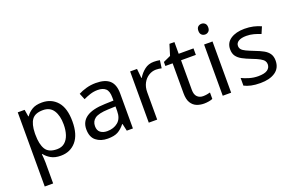

<svg xmlns="http://www.w3.org/2000/svg" viewBox="-112 -1193 2910 1888"><g transform="rotate(-20 1343.5 -248.5)"><path d="M340 -546Q439 -546 499.5 -477Q560 -408 560 -269Q560 -132 499.5 -61Q439 10 339 10Q277 10 236.5 -13.5Q196 -37 173 -68H167Q169 -51 171 -25Q173 1 173 20V240H85V-536H157L169 -463H173Q197 -498 236 -522Q275 -546 340 -546ZM324 -472Q242 -472 208.5 -426Q175 -380 173 -286V-269Q173 -170 205.5 -116.5Q238 -63 326 -63Q375 -63 406.5 -90Q438 -117 453.5 -163.5Q469 -210 469 -270Q469 -362 433.5 -417Q398 -472 324 -472Z M903 -545Q1001 -545 1048 -502Q1095 -459 1095 -365V0H1031L1014 -76H1010Q975 -32 936.5 -11Q898 10 830 10Q757 10 709 -28.5Q661 -67 661 -149Q661 -229 724 -272.5Q787 -316 918 -320L1009 -323V-355Q1009 -422 980 -448Q951 -474 898 -474Q856 -474 818 -461.5Q780 -449 747 -433L720 -499Q755 -518 803 -531.5Q851 -545 903 -545ZM929 -259Q829 -255 790.5 -227Q752 -199 752 -148Q752 -103 779.5 -82Q807 -61 850 -61Q918 -61 963 -98.5Q1008 -136 1008 -214V-262Z M1511 -546Q1526 -546 1543.5 -544.5Q1561 -543 1574 -540L1563 -459Q1550 -462 1534.5 -464Q1519 -466 1505 -466Q1464 -466 1428 -443.5Q1392 -421 1370.5 -380.5Q1349 -340 1349 -286V0H1261V-536H1333L1343 -438H1347Q1373 -482 1414 -514Q1455 -546 1511 -546Z M1853 -62Q1873 -62 1894 -65.5Q1915 -69 1928 -73V-6Q1914 1 1888 5.5Q1862 10 1838 10Q1796 10 1760.5 -4.5Q1725 -19 1703 -55Q1681 -91 1681 -156V-468H1605V-510L1682 -545L1717 -659H1769V-536H1924V-468H1769V-158Q1769 -109 1792.5 -85.5Q1816 -62 1853 -62Z M2080 -737Q2100 -737 2115.5 -723.5Q2131 -710 2131 -681Q2131 -653 2115.5 -639Q2100 -625 2080 -625Q2058 -625 2043 -639Q2028 -653 2028 -681Q2028 -710 2043 -723.5Q2058 -737 2080 -737ZM2123 -536V0H2035V-536Z M2642 -148Q2642 -70 2584 -30Q2526 10 2428 10Q2372 10 2331.5 1Q2291 -8 2260 -24V-104Q2292 -88 2337.5 -74.5Q2383 -61 2430 -61Q2497 -61 2527 -82.5Q2557 -104 2557 -140Q2557 -160 2546 -176Q2535 -192 2506.5 -208Q2478 -224 2425 -244Q2373 -264 2336 -284Q2299 -304 2279 -332Q2259 -360 2259 -404Q2259 -472 2314.5 -509Q2370 -546 2460 -546Q2509 -546 2551.5 -536.5Q2594 -527 2631 -510L2601 -440Q2567 -454 2530 -464Q2493 -474 2454 -474Q2400 -474 2371.5 -456.5Q2343 -439 2343 -409Q2343 -387 2356 -371.5Q2369 -356 2399.5 -341.5Q2430 -327 2481 -307Q2532 -288 2568 -268Q2604 -248 2623 -219.5Q2642 -191 2642 -148Z"/></g></svg>

Font: Noto Sans Mandaic
Style: Regular
Weight: 400
Designer: Monotype Design Team
Foundry: Monotype Imaging Inc.
Version: Version 2.002; ttfautohint (v1.8.4.7-5d5b)